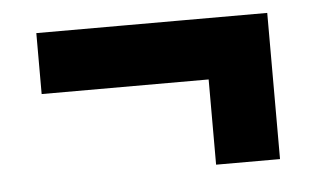

<svg xmlns="http://www.w3.org/2000/svg" viewBox="-33 -414 630 386"><g transform="rotate(-5 281.5 -220.5)"><path d="M52 -245V-368H518V-245ZM518 -73H389V-353H518Z"/></g></svg>

Font: Ysabeau Infant Black
Style: Italic
Weight: 900
Italic angle: -12°
Designer: Christian Thalmann (Catharsis Fonts)
Version: Version 2.001;gftools[0.9.30]; featfreeze: ss01,ss02,lnum